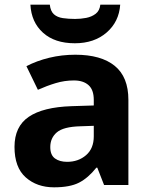

<svg xmlns="http://www.w3.org/2000/svg" viewBox="-20 -791 644 821"><path d="M302 -557Q412 -557 470.5 -509.5Q529 -462 529 -364V0H425L396 -74H392Q357 -30 318 -10Q279 10 211 10Q138 10 90 -32.5Q42 -75 42 -163Q42 -250 103 -291.5Q164 -333 286 -337L381 -340V-364Q381 -407 358.5 -427Q336 -447 296 -447Q256 -447 218 -435.5Q180 -424 142 -407L93 -508Q137 -531 190.5 -544Q244 -557 302 -557ZM323 -251Q251 -249 223 -225Q195 -201 195 -162Q195 -128 215 -113.5Q235 -99 267 -99Q315 -99 348 -127.5Q381 -156 381 -208V-253ZM494 -771Q489 -698 436 -652Q383 -606 300 -606Q214 -606 164 -651Q114 -696 110 -771H193Q196 -743 210.5 -730Q225 -717 249 -713.5Q273 -710 301 -710Q325 -710 348.5 -714.5Q372 -719 389 -732Q406 -745 409 -771Z"/></svg>

Font: Noto Sans New Tai Lue
Style: Regular
Weight: 400
Designer: Monotype Design Team
Foundry: Monotype Imaging Inc.
Version: Version 2.003